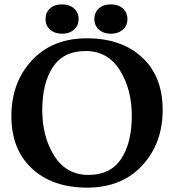

<svg xmlns="http://www.w3.org/2000/svg" viewBox="-20 -841 795 877"><path d="M378 16Q220 16 126 -71Q32 -158 32 -311Q32 -464 125.5 -565Q219 -666 377 -666Q535 -666 629 -579Q723 -492 723 -339Q723 -186 629.5 -85Q536 16 378 16ZM371 -608Q270 -608 221.5 -534.5Q173 -461 173 -338.5Q173 -216 228 -129Q283 -42 384 -42Q485 -42 533.5 -115.5Q582 -189 582 -311.5Q582 -434 527 -521Q472 -608 371 -608ZM209 -705.5Q188 -724 188 -754Q188 -784 208.5 -802.5Q229 -821 263 -821Q297 -821 318 -802.5Q339 -784 339 -754Q339 -724 318 -705.5Q297 -687 263.5 -687Q230 -687 209 -705.5ZM432 -705.5Q411 -724 411 -754Q411 -784 431.5 -802.5Q452 -821 486 -821Q520 -821 541 -802.5Q562 -784 562 -754Q562 -724 541 -705.5Q520 -687 486.5 -687Q453 -687 432 -705.5Z"/></svg>

Font: Buenard
Style: Bold
Weight: 700
Foundry: FontFuror
Version: Version 1.002 2011